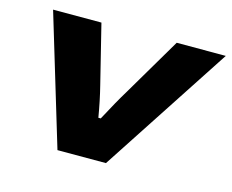

<svg xmlns="http://www.w3.org/2000/svg" viewBox="-80 -641 910 753"><g transform="rotate(15 375.0 -264.0)"><path d="M208 0 48.8 -527.8H245.1L304.2 -289.1Q318.8 -231.4 330.1 -164.1H339.8Q381.8 -243.2 411.1 -291L550.8 -527.8H750L404.8 0Z"/></g></svg>

Font: Archivo Expanded ExtraBold
Style: Italic
Weight: 800
Width: 7
Italic angle: -10°
Designer: Hector Gatti
Foundry: Omnibus-Type
Version: Version 2.001